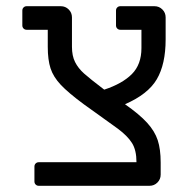

<svg xmlns="http://www.w3.org/2000/svg" viewBox="-20 -599 614 619"><path d="M91 -14V-62Q91 -68 95 -72Q99 -76 105 -76H420Q420 -115 405.5 -138Q391 -161 360 -184L303 -225L250 -263Q200 -300 176 -325.5Q152 -351 143 -378.5Q134 -406 134 -448V-503H66Q60 -503 56 -507Q52 -511 52 -517V-565Q52 -571 56 -575Q60 -579 66 -579H176Q191 -579 201.5 -568.5Q212 -558 212 -543V-448Q212 -419 222 -399Q232 -379 251 -362Q270 -345 316 -310Q374 -329 405 -360Q436 -391 436 -444V-503H368Q362 -503 358 -507Q354 -511 354 -517V-565Q354 -571 358 -575Q362 -579 368 -579H478Q493 -579 503.5 -568.5Q514 -558 514 -543V-472Q514 -392 485.5 -343.5Q457 -295 383 -263Q430 -230 454.5 -203Q479 -176 488.5 -147Q498 -118 498 -75V-36Q498 -21 487.5 -10.5Q477 0 462 0H105Q99 0 95 -4Q91 -8 91 -14Z"/></svg>

Font: Miriam Libre
Style: Regular
Weight: 400
Designer: Michal Sahar
Foundry: Hagilda
Version: Version 1.001